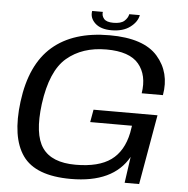

<svg xmlns="http://www.w3.org/2000/svg" viewBox="-55 -840 879 897"><g transform="rotate(5 385.0 -391.0)"><path d="M309.5 4Q144 4 83.5 -81.5Q23 -167 44.5 -335.5Q67 -511.5 164.8 -596Q262.5 -680.5 432.5 -680.5Q592.5 -680.5 658 -605.5Q723.5 -530.5 704.5 -423.5H605Q618.5 -509 575.2 -561Q532 -613 423 -613Q310.5 -613 238 -551.5Q165.5 -490 144.5 -333.5Q126 -190 170 -127Q214 -64 326 -64Q434 -64 491.8 -105.8Q549.5 -147.5 567.5 -235L573 -268.5H377L387.5 -327.5H687.5L630 0H562L579.5 -123Q508.5 4 309.5 4ZM438 -704.5Q387.5 -704.5 361.2 -729.2Q335 -754 341 -786.5H391Q388 -768.5 400 -754.2Q412 -740 444.5 -740Q479.5 -740 495.5 -754.2Q511.5 -768.5 515 -786.5H564.5Q558.5 -754 525.2 -729.2Q492 -704.5 438 -704.5Z"/></g></svg>

Font: Anybody ExtraExpanded Regular
Style: Italic
Weight: 400
Width: 8
Italic angle: -10°
Designer: Tyler Finck
Foundry: Etcetera Type Company
Version: Version 1.010; ttfautohint (v1.8.3) -l 8 -r 50 -G 200 -x 14 